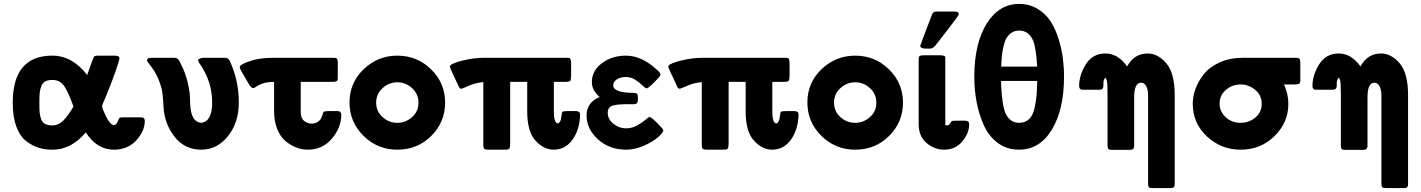

<svg xmlns="http://www.w3.org/2000/svg" viewBox="-20 -753 7254 980"><path d="M45 -228Q45 -469 247 -469Q349 -469 425 -370Q456 -459 460 -464Q463 -468 475 -469H564Q590 -469 590 -456Q590 -451 579.5 -418Q569 -385 549 -332.5Q529 -280 508 -231Q501 -216 501 -211Q501 -200 521 -159Q541 -118 561 -114Q575 -116 581 -133Q587 -150 591 -152Q595 -154 610 -154H700Q719 -154 719 -136Q719 -84 675.5 -36.5Q632 11 561 11Q475 11 418 -77Q417 -76 409.5 -68Q402 -60 398.5 -56.5Q395 -53 386 -44.5Q377 -36 369.5 -31Q362 -26 351 -18.5Q340 -11 329 -6.5Q318 -2 305 2.5Q292 7 277.5 9Q263 11 247 11Q211 11 180 2Q149 -7 116.5 -30.5Q84 -54 64.5 -104.5Q45 -155 45 -228ZM181 -220Q181 -193 182.5 -177.5Q184 -162 190 -145Q196 -128 210 -120.5Q224 -113 247 -113Q279 -113 303.5 -138Q328 -163 355 -209Q331 -278 309 -311.5Q287 -345 248 -345Q225 -345 211 -337.5Q197 -330 190.5 -312.5Q184 -295 182.5 -278Q181 -261 181 -230Z M730 -445Q732 -458 751 -458H868Q882 -458 889.5 -450Q897 -442 913 -406Q929 -370 937.5 -334.5Q946 -299 948 -277.5Q950 -256 951 -218Q955 -132 1006 -126Q1063 -132 1063 -230Q1063 -335 1001 -426Q989 -443 992 -450Q1006 -457 1014 -458H1129Q1145 -458 1153 -442Q1199 -341 1199 -231Q1199 -127 1143.5 -58Q1088 11 1007 11Q923 11 871.5 -54.5Q820 -120 815 -204Q812 -257 808.5 -282.5Q805 -308 788.5 -349Q772 -390 741 -427Q732 -438 730 -445Z M1204 -407V-411L1206 -417Q1219 -430 1265 -444Q1311 -458 1373 -458H1675Q1676 -458 1679 -458Q1690 -458 1694 -457Q1698 -456 1701 -451Q1704 -446 1704 -434V-360Q1704 -349 1703.5 -345.5Q1703 -342 1697.5 -338.5Q1692 -335 1680 -335H1515V-181Q1515 -149 1533 -135.5Q1551 -122 1570 -122Q1588 -122 1600.5 -130Q1613 -138 1617.5 -146.5Q1622 -155 1626 -166.5Q1630 -178 1630 -179L1633 -183Q1642 -186 1657 -186H1703Q1722 -186 1722 -166Q1722 -103 1674.5 -46Q1627 11 1550 11Q1522 11 1494 0.5Q1466 -10 1439 -31.5Q1412 -53 1395.5 -93Q1379 -133 1379 -185V-335Q1343 -335 1321 -327Q1299 -319 1288.5 -311Q1278 -303 1271 -303Q1263 -303 1249 -326Q1206 -398 1204 -407Z M1764 -230Q1764 -331 1836.5 -400Q1909 -469 2008 -469Q2109 -469 2180.5 -399Q2252 -329 2252 -229Q2252 -130 2181.5 -59.5Q2111 11 2008 11Q1907 11 1835.5 -59.5Q1764 -130 1764 -230ZM1900 -229Q1900 -185 1932.5 -155.5Q1965 -126 2008 -126Q2050 -126 2083 -155Q2116 -184 2116 -229Q2116 -273 2083.5 -303Q2051 -333 2008 -333Q1966 -333 1933 -303.5Q1900 -274 1900 -229Z M2276 -412 2278 -418Q2288 -431 2343.5 -444.5Q2399 -458 2451 -458H2874Q2882 -458 2886 -457Q2890 -456 2892 -451Q2894 -446 2894 -444Q2894 -442 2895 -433V-365Q2895 -363 2894.5 -359Q2894 -355 2894 -354Q2894 -343 2889 -339Q2884 -335 2865 -335H2807V-181Q2807 -133 2823 -124L2828 -123L2832 -125Q2843 -133 2845 -155.5Q2847 -178 2851 -182Q2856 -186 2876 -186H2920Q2940 -186 2941 -169Q2939 -91 2902 -40Q2865 11 2806 11Q2755 11 2713 -35.5Q2671 -82 2671 -184V-335H2584V-20Q2584 0 2579 6Q2576 9 2571.5 10Q2567 11 2562 10.5Q2557 10 2551 11H2471Q2456 11 2451.5 6Q2447 1 2447 -12V-334Q2406 -330 2372 -315Q2338 -300 2335 -300Q2328 -300 2323 -308Q2276 -407 2276 -412Z M2974 -164Q2974 -230 3041 -258Q3001 -291 3001 -334Q3001 -393 3053 -431Q3105 -469 3175 -469Q3256 -469 3334 -396Q3348 -384 3351 -375V-370Q3348 -361 3318 -331.5Q3288 -302 3281 -302Q3274 -302 3259.5 -316.5Q3245 -331 3223 -345.5Q3201 -360 3175 -360Q3148 -360 3129 -348Q3110 -336 3110 -318Q3110 -279 3216 -279Q3230 -278 3233 -273Q3236 -268 3236 -256Q3236 -254 3236 -253V-243Q3236 -222 3217 -221H3170Q3148 -220 3137.5 -219.5Q3127 -219 3111 -215Q3095 -211 3088.5 -201.5Q3082 -192 3082 -177Q3082 -145 3110.5 -121.5Q3139 -98 3177 -98Q3205 -98 3231.5 -112.5Q3258 -127 3274.5 -141.5Q3291 -156 3296 -156Q3303 -156 3333 -126.5Q3363 -97 3366 -88Q3365 -76 3339 -53Q3313 -30 3267 -9.5Q3221 11 3176 11Q3091 11 3032.5 -41.5Q2974 -94 2974 -164Z M3391 -412 3393 -418Q3403 -431 3458.5 -444.5Q3514 -458 3566 -458H3989Q3997 -458 4001 -457Q4005 -456 4007 -451Q4009 -446 4009 -444Q4009 -442 4010 -433V-365Q4010 -363 4009.5 -359Q4009 -355 4009 -354Q4009 -343 4004 -339Q3999 -335 3980 -335H3922V-181Q3922 -133 3938 -124L3943 -123L3947 -125Q3958 -133 3960 -155.5Q3962 -178 3966 -182Q3971 -186 3991 -186H4035Q4055 -186 4056 -169Q4054 -91 4017 -40Q3980 11 3921 11Q3870 11 3828 -35.5Q3786 -82 3786 -184V-335H3699V-20Q3699 0 3694 6Q3691 9 3686.5 10Q3682 11 3677 10.5Q3672 10 3666 11H3586Q3571 11 3566.5 6Q3562 1 3562 -12V-334Q3521 -330 3487 -315Q3453 -300 3450 -300Q3443 -300 3438 -308Q3391 -407 3391 -412Z M4101 -230Q4101 -331 4173.5 -400Q4246 -469 4345 -469Q4446 -469 4517.5 -399Q4589 -329 4589 -229Q4589 -130 4518.5 -59.5Q4448 11 4345 11Q4244 11 4172.5 -59.5Q4101 -130 4101 -230ZM4237 -229Q4237 -185 4269.5 -155.5Q4302 -126 4345 -126Q4387 -126 4420 -155Q4453 -184 4453 -229Q4453 -273 4420.5 -303Q4388 -333 4345 -333Q4303 -333 4270 -303.5Q4237 -274 4237 -229Z M4669 -120V-452Q4670 -466 4676 -468.5Q4682 -471 4706 -471H4778Q4790 -471 4802 -467L4805 -459V-114Q4809 -113 4815 -113Q4824 -113 4829.5 -123Q4835 -133 4839 -135Q4843 -137 4859 -137H4906Q4927 -137 4927 -119Q4927 -74 4892 -31.5Q4857 11 4798 11Q4750 11 4709.5 -23Q4669 -57 4669 -120ZM4677 -519Q4677 -522 4736 -676Q4741 -687 4745 -690.5Q4749 -694 4760 -694H4852Q4874 -694 4874 -681Q4874 -674 4820 -605Q4782 -556 4754 -520Q4742 -505 4727 -505H4701Q4677 -507 4677 -519Z M4953 -361Q4953 -531 5016 -632Q5079 -733 5182 -733Q5234 -733 5275.5 -708Q5317 -683 5342 -644.5Q5367 -606 5383 -554.5Q5399 -503 5405 -456Q5411 -409 5411 -362Q5411 -194 5349 -91.5Q5287 11 5181 11Q5120 11 5074 -22.5Q5028 -56 5002.5 -112Q4977 -168 4965 -231Q4953 -294 4953 -361ZM5090 -319Q5095 -214 5112 -176Q5134 -126 5182 -126Q5213 -126 5233 -145.5Q5253 -165 5261 -203.5Q5269 -242 5271 -268.5Q5273 -295 5274 -340H5090ZM5090 -413H5274Q5268 -511 5253 -546Q5231 -597 5182 -597Q5159 -597 5142 -585Q5125 -573 5116 -556.5Q5107 -540 5101 -512Q5095 -484 5093.5 -464.5Q5092 -445 5090 -413Z M5488 -314Q5488 -370 5522.5 -425Q5557 -480 5622 -480Q5686 -480 5733 -414Q5769 -480 5838 -480Q5890 -480 5933 -430Q5976 -380 5976 -267V186Q5976 197 5972.5 201.5Q5969 206 5958 207H5866Q5856 207 5850.5 206Q5845 205 5843 200.5Q5841 196 5840.5 193Q5840 190 5840 179V-264Q5840 -297 5830 -314Q5820 -331 5805 -331Q5769 -331 5769 -258V-8Q5769 11 5749 12H5656Q5648 12 5643.5 11Q5639 10 5636 5Q5633 0 5633 -10V-261Q5633 -283 5632.5 -297.5Q5632 -312 5632 -320Q5632 -328 5630.5 -335Q5629 -342 5629 -343Q5629 -344 5626 -350Q5623 -356 5623 -357Q5612 -348 5612 -329V-315Q5612 -295 5592 -295H5513Q5504 -295 5500 -295.5Q5496 -296 5492 -300.5Q5488 -305 5488 -314Z M6068 -224Q6068 -262 6082.5 -301Q6097 -340 6126 -376Q6155 -412 6206.5 -435Q6258 -458 6325 -458H6596Q6608 -458 6612.5 -453Q6617 -448 6617 -435V-342Q6617 -331 6612 -326.5Q6607 -322 6589 -322H6534Q6556 -272 6556 -223Q6556 -128 6485.5 -58.5Q6415 11 6312 11Q6213 11 6140.5 -56.5Q6068 -124 6068 -224ZM6205 -224Q6205 -184 6236 -155Q6267 -126 6312 -126Q6355 -126 6387.5 -153Q6420 -180 6420 -223Q6420 -267 6386.5 -294.5Q6353 -322 6313 -322Q6270 -322 6237.5 -294.5Q6205 -267 6205 -224Z M6679 -314Q6679 -370 6713.5 -425Q6748 -480 6813 -480Q6877 -480 6924 -414Q6960 -480 7029 -480Q7081 -480 7124 -430Q7167 -380 7167 -267V186Q7167 197 7163.5 201.5Q7160 206 7149 207H7057Q7047 207 7041.5 206Q7036 205 7034 200.5Q7032 196 7031.5 193Q7031 190 7031 179V-264Q7031 -297 7021 -314Q7011 -331 6996 -331Q6960 -331 6960 -258V-8Q6960 11 6940 12H6847Q6839 12 6834.5 11Q6830 10 6827 5Q6824 0 6824 -10V-261Q6824 -283 6823.5 -297.5Q6823 -312 6823 -320Q6823 -328 6821.5 -335Q6820 -342 6820 -343Q6820 -344 6817 -350Q6814 -356 6814 -357Q6803 -348 6803 -329V-315Q6803 -295 6783 -295H6704Q6695 -295 6691 -295.5Q6687 -296 6683 -300.5Q6679 -305 6679 -314Z"/></svg>

Font: CMU Sans Serif
Style: Bold
Weight: 700
Version: Version 0.7.0